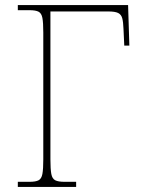

<svg xmlns="http://www.w3.org/2000/svg" viewBox="-20 -734 563 754"><path d="M50 0V-20H96Q120 -20 131.5 -26Q143 -32 146.5 -51Q150 -70 150 -108V-606Q150 -645 146.5 -663.5Q143 -682 131.5 -688Q120 -694 96 -694H50V-714H483L488 -555H468L465 -620Q464 -648 460 -662.5Q456 -677 444 -683Q432 -689 405 -689H178V-108Q178 -70 181.5 -51Q185 -32 197 -26Q209 -20 233 -20H279V0Z"/></svg>

Font: Noto Serif Thin
Style: Regular
Weight: 100
Designer: Monotype Design Team
Foundry: Monotype Imaging Inc.
Version: Version 2.015